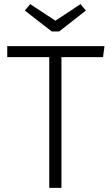

<svg xmlns="http://www.w3.org/2000/svg" viewBox="-20 -908 535 928"><path d="M478 -632H277V0H218V-632H15V-685H485ZM395 -857 266 -756H230L100 -857L126 -888L248 -808L369 -888Z"/></svg>

Font: Fira Sans Light
Style: Regular
Weight: 300
Designer: bBox Type GmbH & Carrois Corporate GbR & Edenspiekermann AG
Foundry: bBox Type GmbH & Carrois Corporate GbR & Edenspiekermann AG
Version: Version 4.301